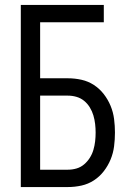

<svg xmlns="http://www.w3.org/2000/svg" viewBox="-20 -755 540 775"><path d="M64 0V-735H399V-665H142V-439H254Q282 -439 309 -433Q336 -427 359 -412Q382 -397 399 -375Q416 -353 426.5 -327.5Q437 -302 440.5 -274.5Q444 -247 444 -220Q444 -192 440.5 -164.5Q437 -137 426.5 -111.5Q416 -86 399 -64Q382 -42 359 -27Q336 -12 309 -6Q282 0 254 0ZM254 -70Q272 -70 289 -75Q306 -80 319.5 -91.5Q333 -103 342.5 -118Q352 -133 357 -150Q362 -167 364 -184.5Q366 -202 366 -220Q366 -237 364 -254.5Q362 -272 357 -289Q352 -306 342.5 -321.5Q333 -337 319.5 -348Q306 -359 289 -364Q272 -369 254 -369H142V-70Z"/></svg>

Font: Zed Mono
Style: Regular
Weight: 400
Monospace: yes
Designer: Belleve Invis
Foundry: Belleve Invis
Version: Version 1.0.0; ttfautohint (v1.8.4)